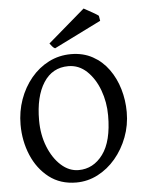

<svg xmlns="http://www.w3.org/2000/svg" viewBox="-55 -829 671 886"><g transform="rotate(-5 280.0 -385.5)"><path d="M262.7 13.2Q189 13.2 136.7 -27.3Q84.5 -67.9 56.9 -133.5Q29.3 -199.2 29.3 -274.9Q29.3 -335.9 48.8 -390.9Q68.4 -445.8 103.5 -488.3Q138.7 -530.8 186 -554.9Q233.4 -579.1 289.1 -579.1Q345.7 -579.1 389.4 -554.9Q433.1 -530.8 462.6 -489.7Q492.2 -448.7 507.3 -397.2Q522.5 -345.7 522.5 -290.5Q522.5 -229.5 501.7 -174.8Q481 -120.1 445.1 -77.6Q409.2 -35.2 362.3 -11Q315.4 13.2 262.7 13.2ZM278.3 -43Q346.7 -43 391.1 -103Q435.5 -163.1 435.5 -282.2Q435.5 -344.2 415 -399.7Q394.5 -455.1 357.7 -490Q320.8 -524.9 272 -524.9Q197.8 -524.9 157 -461.2Q116.2 -397.5 116.2 -287.6Q116.2 -220.7 138.4 -165Q160.6 -109.4 197.5 -76.2Q234.4 -43 278.3 -43ZM218.8 -612.3Q211.4 -615.7 205.8 -622.6Q200.2 -629.4 194.8 -636.7L365.7 -783.7Q371.6 -780.3 386 -772.5Q400.4 -764.6 414.3 -756.6Q428.2 -748.5 433.1 -744.1L437 -720.7Z"/></g></svg>

Font: Dai Banna SIL
Style: Regular
Weight: 400
Designer: Victor Gaultney
Foundry: SIL International
Version: Version 4.000